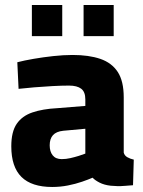

<svg xmlns="http://www.w3.org/2000/svg" viewBox="-20 -733 570 765"><path d="M188 12Q106 12 65.5 -28Q25 -68 25 -150Q25 -208 46.5 -239.5Q68 -271 109 -285Q150 -299 208 -302L320 -311V-337Q320 -367 303.5 -379.5Q287 -392 255 -392Q226 -392 189 -390Q152 -388 116 -385Q80 -382 54 -379L49 -485Q76 -492 113.5 -498.5Q151 -505 192 -509.5Q233 -514 269 -514Q334 -514 379.5 -498.5Q425 -483 449 -446.5Q473 -410 473 -345V-125Q476 -113 487.5 -106.5Q499 -100 513 -97L510 5Q495 6 478 7.5Q461 9 446 8.5Q431 8 421 7Q395 4 376.5 -5.5Q358 -15 349 -25Q333 -18 307 -9Q281 0 250.5 6Q220 12 188 12ZM226 -99Q243 -99 260.5 -103Q278 -107 294 -112Q310 -117 320 -121V-220L232 -212Q204 -209 191 -194.5Q178 -180 178 -154Q178 -129 190 -114Q202 -99 226 -99ZM313 -589V-713H433V-589ZM107 -589V-713H228V-589Z"/></svg>

Font: Cairo Play ExtraBold
Style: Regular
Weight: 800
Version: Version 3.119